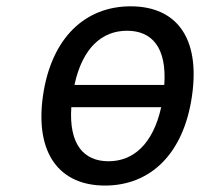

<svg xmlns="http://www.w3.org/2000/svg" viewBox="-20 -572 673 602"><path d="M309.1 9.8C451.7 9.8 556.2 -89.8 582 -271.5C608.4 -454.6 532.2 -552.2 389.6 -552.2C248 -552.2 141.1 -454.6 114.7 -271.5C88.9 -89.8 167.5 9.8 309.1 9.8ZM320.3 -66.4C242.2 -66.4 195.8 -119.6 203.6 -235.8H485.4C459.5 -119.6 397.5 -66.4 320.3 -66.4ZM378.4 -475.6C456.5 -475.6 503.4 -422.9 495.1 -305.7H213.4C238.8 -422.9 300.3 -475.6 378.4 -475.6Z"/></svg>

Font: Winston
Style: Italic
Weight: 400
Italic angle: -8.13011°
Designer: Vernon Adams, Kim Jin-seong, David Berlow, Cristiano Sobral
Foundry: The Winston Project Authors
Version: Version 3.004